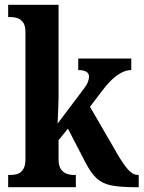

<svg xmlns="http://www.w3.org/2000/svg" viewBox="-20 -780 599 800"><path d="M14 0V-51H26Q38 -51 52 -55Q66 -59 76 -73.5Q86 -88 86 -117V-647Q86 -674 75.5 -687.5Q65 -701 51 -705Q37 -709 26 -709H14V-760H224V-377Q224 -360 223 -335.5Q222 -311 221 -290.5Q220 -270 220 -265L327 -407Q343 -428 347 -440.5Q351 -453 351 -460Q351 -488 306 -488V-536H527V-488Q470 -488 405 -401L355 -335L471 -135Q495 -94 514.5 -72.5Q534 -51 555 -51H558V0H546Q481 0 443.5 -7.5Q406 -15 382 -37.5Q358 -60 335 -105L263 -244L224 -196V-116Q224 -88 234.5 -74Q245 -60 259 -55.5Q273 -51 284 -51H296V0Z"/></svg>

Font: Noto Serif Hebrew Condensed
Style: Bold
Weight: 700
Width: 3
Designer: Monotype Design Team
Foundry: Monotype Imaging Inc.
Version: Version 2.004; ttfautohint (v1.8.4.7-5d5b)